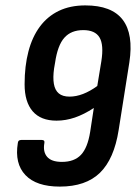

<svg xmlns="http://www.w3.org/2000/svg" viewBox="-20 -683 504 711"><path d="M201.4 8Q114.7 8 74.2 -34.6Q33.6 -77.2 46 -153.3Q46.8 -164.7 58.4 -164.7H134.7Q146.7 -164.7 144.3 -153.3Q138.5 -121 154.5 -102.3Q170.5 -83.5 209.2 -83.5Q255.1 -83.5 279.7 -109.5Q304.4 -135.4 313.8 -194.1L327.4 -283.1Q291 -259.3 257.1 -247.7Q223.2 -236.2 189.4 -236.2Q130.8 -236.2 100.9 -271Q71.1 -305.8 71.1 -370.8Q71.1 -438.6 85.3 -492.5Q99.4 -546.4 127.7 -584.5Q156 -622.6 198 -642.8Q240.1 -663 295.9 -663Q393.9 -663 434.5 -609.7Q475 -556.5 459 -452L419.4 -201.5Q402.6 -94.3 350.2 -43.2Q297.7 8 201.4 8ZM237.6 -325.2Q261.8 -325.2 287.6 -335.1Q313.3 -345 340.2 -364.5L355.4 -456.9Q364.8 -517 348.6 -544.2Q332.4 -571.5 288.3 -571.5Q243.4 -571.5 218.4 -543.4Q193.3 -515.4 183.9 -450.6L180.3 -429.8Q175.5 -395.9 179.5 -372.5Q183.5 -349 197.7 -337.1Q211.9 -325.2 237.6 -325.2Z"/></svg>

Font: Sofia Sans Condensed
Style: Italic
Weight: 400
Italic angle: -9°
Designer: Botio Nikoltchev, Ani Petrova
Foundry: lettersoup
Version: Version 4.101